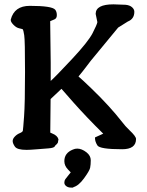

<svg xmlns="http://www.w3.org/2000/svg" viewBox="-20 -684 673 880"><path d="M305.7 175.8Q292.5 175.8 283.7 169.2Q274.9 162.6 274.9 153.1Q274.9 143.6 279.3 137.5Q283.7 131.3 292.2 121.1Q300.8 110.8 304.2 106Q300.8 101.6 291.5 92.8Q274.9 75.7 274.9 54.7Q274.9 17.1 314 1.5Q323.7 -2.9 334 -2.9Q354.5 -2.9 376.5 14.2Q396 29.8 396 50.3Q396 70.8 393.1 85Q390.1 99.1 365 133.5Q339.8 168 315.9 173.8V175.8ZM29.3 -594.2Q45.4 -657.2 116.7 -657.2Q218.3 -657.2 232.9 -639.6Q240.2 -630.9 240.5 -615.2Q240.7 -599.6 229.2 -595Q217.8 -590.3 210 -586.9Q211.9 -467.3 212.4 -396V-313Q234.9 -333 309.3 -412.6Q383.8 -492.2 404.1 -531.5Q424.3 -570.8 426.3 -582.5L418.5 -620.1V-621.1Q419.4 -664.1 500 -664.1L555.2 -662.1H555.7Q574.7 -660.2 585.2 -650.9Q595.7 -641.6 595.7 -629.9Q595.7 -597.2 565.9 -585.4L521.5 -557.6L395.5 -404.8Q384.8 -391.1 374 -376.5Q355.5 -352.1 339.8 -333.5Q355 -320.8 398.4 -279.1Q441.9 -237.3 478.3 -197.3Q514.6 -157.2 535.2 -130.4Q555.7 -103.5 573.2 -87.4Q603.5 -59.1 603.5 -46.9Q603.5 0 540 0Q437 0 426.3 -17.6Q415.5 -35.2 415.5 -49.8V-54.2L453.1 -71.3Q377.9 -145.5 318.8 -211.9L261.7 -276.9Q240.2 -256.8 211.9 -230Q211.4 -152.8 210.4 -76.2L219.2 -72.3Q243.2 -63 248 -45.4L245.1 -29.8Q240.2 -22.5 237.1 -20.5Q233.9 -18.6 231.4 -13.7Q228 -5.9 201.2 -3.9Q174.3 -2 145.8 0.5Q117.2 2.9 101.6 2.9Q58.6 2.9 48.3 -12Q38.1 -26.9 38.1 -37.4Q38.1 -47.9 47.9 -58.1Q57.6 -68.4 70.6 -73.7Q83.5 -79.1 84.7 -84.7Q85.9 -90.3 90.3 -150.1Q94.7 -210 94.7 -354.5Q94.7 -499 91.1 -521.7Q87.4 -544.4 85 -549.3Q82 -551.3 68.4 -554.2Q54.7 -557.1 42 -570.1Q29.3 -583 29.3 -591.8Z"/></svg>

Font: Drukaatie burti
Style: Demi
Weight: 600
Version: Version 0.14